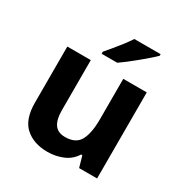

<svg xmlns="http://www.w3.org/2000/svg" viewBox="-177 -906 1012 1055"><g transform="rotate(30 328.5 -378.0)"><path d="M579 -546V0H465L445 -70H437Q411 -28 365.5 -9Q320 10 269 10Q181 10 128 -37.5Q75 -85 75 -190V-546H224V-227Q224 -169 245 -139Q266 -109 312 -109Q380 -109 405 -155.5Q430 -202 430 -289V-546ZM540 -756Q526 -742 503 -722Q480 -702 453.5 -680Q427 -658 401.5 -638.5Q376 -619 357 -606H258V-619Q274 -638 295.5 -663.5Q317 -689 338 -716.5Q359 -744 373 -766H540Z"/></g></svg>

Font: Noto Sans Hanifi Rohingya
Style: Bold
Weight: 700
Designer: Monotype Design Team and DaltonMaag
Foundry: Google LLC
Version: Version 2.102; ttfautohint (v1.8.4.7-5d5b)